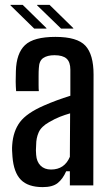

<svg xmlns="http://www.w3.org/2000/svg" viewBox="-20 -759 454 786"><path d="M155 7Q95 7 65.5 -23Q36 -53 31 -118Q30 -129 29.5 -142Q29 -155 30 -166Q34 -222 61.5 -259Q89 -296 160 -327Q185 -338 212 -348Q239 -358 268 -367V-474Q268 -505 252.5 -519Q237 -533 203 -533Q174 -533 157 -521.5Q140 -510 139 -480Q138 -468 138 -448.5Q138 -429 138 -411.5Q138 -394 139 -386H46Q43 -423 45 -468Q47 -541 82.5 -574.5Q118 -608 207 -608Q296 -608 329.5 -572Q363 -536 363 -454L362 0H266V-58H251Q237 -26 216 -9.5Q195 7 155 7ZM189 -65Q244 -65 266 -117L267 -295Q246 -289 225.5 -281Q205 -273 181 -259Q149 -241 138.5 -217.5Q128 -194 128 -166Q127 -152 127 -143.5Q127 -135 128 -125Q130 -97 146 -81Q162 -65 189 -65ZM120 -642 23 -737V-739H73L170 -644V-642ZM132 -737V-739H183L280 -644V-642H230Z"/></svg>

Font: Big Shoulders Text SemiBold
Style: Regular
Weight: 600
Designer: Patric King
Foundry: XO Type Co
Version: Version 1.000; ttfautohint (v1.8.2)